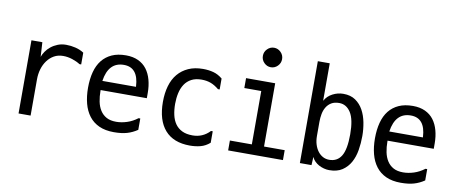

<svg xmlns="http://www.w3.org/2000/svg" viewBox="-67 -1043 3133 1318"><g transform="rotate(10 1500.0 -384.0)"><path d="M179 -526 185 -425Q191 -443 204.5 -463Q218 -483 238.5 -499.5Q259 -516 285.5 -526.5Q312 -537 344 -537Q377 -537 409.5 -529Q442 -521 468 -504V-422H456Q433 -437 401 -447.5Q369 -458 337 -458Q301 -458 273.5 -442.5Q246 -427 226.5 -400.5Q207 -374 197 -340Q187 -306 187 -269V-16H103V-526Z M631 -336H865V-339Q858 -470 758 -470Q651 -470 631 -337ZM761 -537Q810 -537 846.5 -520Q883 -503 906 -472.5Q929 -442 940.5 -400Q952 -358 952 -309V-272H630V-267Q630 -227 637 -192.5Q644 -158 660.5 -132Q677 -106 704 -91Q731 -76 772 -76Q809 -76 847.5 -88.5Q886 -101 920 -127H932V-48Q898 -25 860.5 -14Q823 -3 769 -3Q709 -3 666 -22.5Q623 -42 595.5 -78Q568 -114 555 -163.5Q542 -213 542 -273Q542 -334 555 -383Q568 -432 595 -466Q622 -500 663 -518.5Q704 -537 761 -537Z M1437 -127V-47Q1407 -21 1372.5 -12Q1338 -3 1299 -3Q1184 -3 1124.5 -71Q1065 -139 1065 -267Q1065 -328 1079.5 -378Q1094 -428 1123.5 -463Q1153 -498 1196.5 -517.5Q1240 -537 1298 -537Q1337 -537 1370.5 -528Q1404 -519 1434 -494V-418H1422Q1393 -442 1364.5 -452.5Q1336 -463 1301 -463Q1259 -463 1230 -447.5Q1201 -432 1183.5 -405.5Q1166 -379 1158 -343.5Q1150 -308 1150 -268Q1150 -226 1158 -190.5Q1166 -155 1184 -129.5Q1202 -104 1231.5 -89.5Q1261 -75 1305 -75Q1376 -75 1425 -127Z M1802 -526V-85H1946V-16H1564V-85H1717V-457H1599V-526ZM1686 -697Q1686 -725 1706 -745Q1726 -765 1753 -765Q1780 -765 1800 -745Q1820 -725 1820 -697Q1820 -669 1800 -649Q1780 -629 1753 -629Q1726 -629 1706 -649Q1686 -669 1686 -697Z M2147 -220Q2147 -187 2155.5 -160Q2164 -133 2179 -113.5Q2194 -94 2214 -83.5Q2234 -73 2258 -73Q2314 -73 2342 -119Q2370 -165 2370 -270Q2370 -374 2339.5 -421.5Q2309 -469 2259 -469Q2226 -469 2204.5 -456Q2183 -443 2170 -421.5Q2157 -400 2152 -373Q2147 -346 2147 -318ZM2276 -536Q2327 -536 2361 -512.5Q2395 -489 2415.5 -451.5Q2436 -414 2445 -367Q2454 -320 2454 -273Q2454 -223 2446 -174.5Q2438 -126 2417 -88Q2396 -50 2360.5 -26.5Q2325 -3 2270 -3Q2252 -3 2233 -8Q2214 -13 2197.5 -22Q2181 -31 2168 -44Q2155 -57 2149 -72H2148L2145 -16H2064V-726H2147V-466H2148Q2166 -499 2201.5 -517.5Q2237 -536 2276 -536Z M2631 -336H2865V-339Q2858 -470 2758 -470Q2651 -470 2631 -337ZM2761 -537Q2810 -537 2846.5 -520Q2883 -503 2906 -472.5Q2929 -442 2940.5 -400Q2952 -358 2952 -309V-272H2630V-267Q2630 -227 2637 -192.5Q2644 -158 2660.5 -132Q2677 -106 2704 -91Q2731 -76 2772 -76Q2809 -76 2847.5 -88.5Q2886 -101 2920 -127H2932V-48Q2898 -25 2860.5 -14Q2823 -3 2769 -3Q2709 -3 2666 -22.5Q2623 -42 2595.5 -78Q2568 -114 2555 -163.5Q2542 -213 2542 -273Q2542 -334 2555 -383Q2568 -432 2595 -466Q2622 -500 2663 -518.5Q2704 -537 2761 -537Z"/></g></svg>

Font: D2Coding
Style: Regular
Weight: 400
Monospace: yes
Designer: Yong-Rak Park; Jeong-Hwan Yoon; Sang-Min Lee;
Foundry: NHN Corporation
Version: Version 1.3.2; Build 20180524